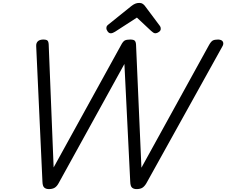

<svg xmlns="http://www.w3.org/2000/svg" viewBox="-20 -1287 1556 1321"><path d="M316 14Q297 14 285 4Q273 -6 272 -37L229 -970Q228 -990 239.5 -1002Q251 -1014 276 -1015Q299 -1015 306.5 -1008Q314 -1001 315 -981L349 -135L812 -975Q826 -1002 838.5 -1008.5Q851 -1015 876 -1015Q899 -1015 907 -1007Q915 -999 916 -979L953 -133L1418 -977Q1432 -1002 1444.5 -1008.5Q1457 -1015 1481 -1015Q1507 -1014 1514 -999Q1521 -984 1508 -964L987 -26Q974 -4 959 5Q944 14 919 14Q900 14 888.5 4Q877 -6 876 -37L836 -847L383 -26Q371 -4 355.5 5Q340 14 316 14ZM742 -1058Q730 -1058 721 -1070Q712 -1082 712 -1093Q712 -1102 715 -1107Q718 -1112 723 -1116L882 -1244Q897 -1256 910 -1261.5Q923 -1267 939 -1267Q953 -1267 963 -1260Q973 -1253 981 -1241L1079 -1110Q1084 -1103 1085 -1098Q1086 -1093 1086 -1088Q1086 -1076 1073 -1067Q1060 -1058 1050 -1058Q1041 -1058 1034 -1063Q1027 -1068 1019 -1075L922 -1166L772 -1069Q765 -1065 757.5 -1061.5Q750 -1058 742 -1058Z"/></svg>

Font: Playwrite AU QLD
Style: Regular
Weight: 400
Designer: Veronika Burian, José Scaglione
Foundry: TypeTogether
Version: Version 1.002